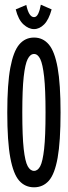

<svg xmlns="http://www.w3.org/2000/svg" viewBox="-20 -787 290 818"><path d="M125 11Q87 11 62 -17Q37 -45 24 -114.5Q11 -184 11 -308Q11 -429 24 -498.5Q37 -568 62 -597.5Q87 -627 125 -627Q163 -627 188 -597.5Q213 -568 225.5 -498.5Q238 -429 238 -308Q238 -184 225.5 -114.5Q213 -45 188 -17Q163 11 125 11ZM125 -59Q141 -59 151.5 -79Q162 -99 168 -152.5Q174 -206 174 -308Q174 -406 168 -460Q162 -514 151.5 -535.5Q141 -557 125 -557Q109 -557 98 -535.5Q87 -514 81 -460Q75 -406 75 -308Q75 -206 81 -152.5Q87 -99 98 -79Q109 -59 125 -59ZM154 -767 200 -747Q188 -703 168 -683Q148 -663 125 -663Q102 -663 80 -683Q58 -703 47 -747L92 -766Q103 -714 125 -714Q136 -714 143 -729Q150 -744 154 -767Z"/></svg>

Font: Inconsolata UltraCondensed SemiBold
Style: Regular
Weight: 600
Width: 1
Monospace: yes
Designer: Raph Levien, Cyreal, Brenton Simpson
Foundry: Raph Levien, Cyreal, Google
Version: Version 3.001; ttfautohint (v1.8.2.53-6de2)